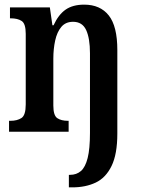

<svg xmlns="http://www.w3.org/2000/svg" viewBox="-20 -568 610 828"><path d="M277 240V186H282Q310 186 329 169.5Q348 153 358 113.5Q368 74 368 5V-338Q368 -403 351.5 -438.5Q335 -474 295 -474Q263 -474 244.5 -452Q226 -430 218 -393.5Q210 -357 210 -315V-113Q210 -70 227 -58.5Q244 -47 273 -47H276V0H19V-47H25Q54 -47 72.5 -59Q91 -71 91 -118V-422Q91 -466 73.5 -477.5Q56 -489 26 -489H23V-536H195L206 -459H211Q232 -505 263 -526.5Q294 -548 343 -548Q412 -548 449 -501.5Q486 -455 486 -352V8Q486 97 461 148Q436 199 392.5 219.5Q349 240 292 240Z"/></svg>

Font: Noto Serif Khmer Condensed SemiBold
Style: Regular
Weight: 600
Width: 3
Designer: Danh Hong and the Monotype Design Team
Foundry: Monotype Imaging Inc.
Version: Version 2.004; ttfautohint (v1.8.4.7-5d5b)